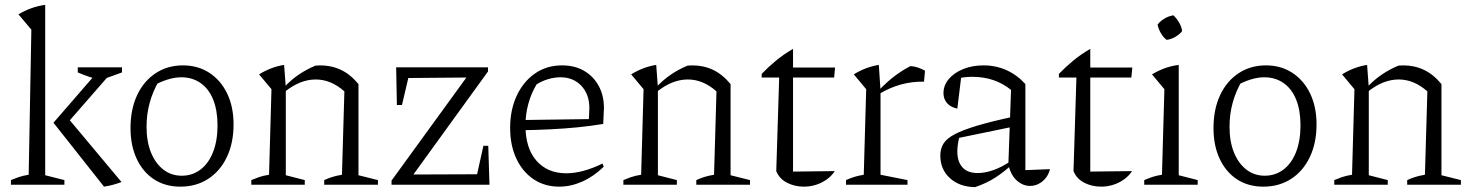

<svg xmlns="http://www.w3.org/2000/svg" viewBox="-20 -760 6048 790"><path d="M25 0V-19Q39 -25 56 -31Q73 -37 98 -41L109 -638L56 -701Q81 -716 108.5 -726Q136 -736 166 -740V-39L245 -19V0ZM408 8 200 -255 389 -473H440V-463L248 -243L249 -287L480 -11Q464 -5 446 0Q428 5 408 8ZM399 -432Q371 -436 347 -444Q323 -452 300 -462V-483H482V-462Z M722 8Q660 8 614 -22Q568 -52 542.5 -106.5Q517 -161 517 -233Q517 -310 544 -368Q571 -426 620 -458.5Q669 -491 733 -491Q795 -491 842 -460Q889 -429 915 -374.5Q941 -320 941 -248Q941 -172 913.5 -114Q886 -56 836.5 -24Q787 8 722 8ZM728 -37Q771 -37 804.5 -62Q838 -87 856.5 -134Q875 -181 875 -244Q875 -306 857 -350.5Q839 -395 805 -418.5Q771 -442 726 -442Q698 -442 667 -432Q636 -422 601 -402L635 -429Q609 -385 596 -337.5Q583 -290 583 -239Q583 -177 601.5 -132Q620 -87 652.5 -62Q685 -37 728 -37Z M1014 0V-19Q1028 -25 1045 -31Q1062 -37 1087 -41L1097 -393L1046 -454Q1094 -484 1149 -493L1156 -400V-39L1234 -19V0ZM1314 0V-19Q1329 -26 1346 -31.5Q1363 -37 1387 -41L1397 -384L1455 -414V-39L1535 -19V0ZM1150 -381 1148 -400Q1178 -432 1210 -453.5Q1242 -475 1278 -490Q1283 -490 1288.5 -490.5Q1294 -491 1298 -491Q1344 -491 1383 -472.5Q1422 -454 1455 -414L1397 -384Q1342 -433 1279 -433Q1214 -433 1150 -381Z M1591 0V-17L1899 -441L1660 -439L1634 -328H1613L1610 -483H1988V-466L1681 -42L1943 -43L1969 -160H1989L1994 0Z M2281 8Q2221 8 2175.5 -22.5Q2130 -53 2104.5 -107.5Q2079 -162 2079 -234Q2079 -308 2106 -366Q2133 -424 2181 -457.5Q2229 -491 2293 -491Q2345 -491 2383.5 -468.5Q2422 -446 2443.5 -406.5Q2465 -367 2465 -315L2462 -250Q2407 -241 2355.5 -236Q2304 -231 2246.5 -228Q2189 -225 2116 -224L2117 -266L2403 -270L2405 -315Q2405 -372 2372 -407Q2339 -442 2286 -442Q2262 -442 2236 -434.5Q2210 -427 2188 -413Q2165 -375 2153.5 -331.5Q2142 -288 2142 -244Q2142 -150 2187.5 -98.5Q2233 -47 2310 -47Q2377 -47 2459 -87L2464 -74Q2423 -34 2376 -13Q2329 8 2281 8Z M2545 0V-19Q2559 -25 2576 -31Q2593 -37 2618 -41L2628 -393L2577 -454Q2625 -484 2680 -493L2687 -400V-39L2765 -19V0ZM2845 0V-19Q2860 -26 2877 -31.5Q2894 -37 2918 -41L2928 -384L2986 -414V-39L3066 -19V0ZM2681 -381 2679 -400Q2709 -432 2741 -453.5Q2773 -475 2809 -490Q2814 -490 2819.5 -490.5Q2825 -491 2829 -491Q2875 -491 2914 -472.5Q2953 -454 2986 -414L2928 -384Q2873 -433 2810 -433Q2745 -433 2681 -381Z M3243 -559V-482H3416L3412 -441H3243V-54L3415 -56Q3401 -35 3380 -20.5Q3359 -6 3335.5 1Q3312 8 3288 8Q3250 8 3218.5 -8Q3187 -24 3174 -56L3186 -441H3114V-456Q3142 -485 3173.5 -511Q3205 -537 3243 -559Z M3782 -424Q3684 -426 3597 -373V-389Q3627 -421 3659 -445.5Q3691 -470 3726 -488Q3743 -487 3757.5 -482Q3772 -477 3786 -469ZM3461 0V-19Q3476 -26 3493 -31.5Q3510 -37 3534 -41L3544 -393L3493 -454Q3541 -484 3596 -493L3603 -387V-41L3714 -19V0Z M4218 5Q4189 5 4164 -17Q4139 -39 4129 -83L4140 -390Q4074 -444 3980 -444Q3960 -444 3940.5 -441Q3921 -438 3903 -433L3936 -452L3919 -313Q3891 -319 3876.5 -336Q3862 -353 3862 -377Q3862 -409 3884 -435Q3906 -461 3943.5 -476Q3981 -491 4027 -491Q4078 -491 4122 -471Q4166 -451 4199 -414V-60L4300 -64Q4295 -42 4282 -26.5Q4269 -11 4252.5 -3Q4236 5 4218 5ZM3992 10Q3928 9 3888.5 -27Q3849 -63 3849 -120Q3849 -148 3862 -169Q3875 -190 3908 -207.5Q3941 -225 4001 -243Q4061 -261 4155 -281V-240L3908 -189L3929 -201Q3924 -186 3921.5 -168.5Q3919 -151 3919 -137Q3919 -95 3940 -71.5Q3961 -48 4003 -48Q4034 -48 4070 -61Q4106 -74 4146 -102V-85Q4112 -53 4075.5 -29.5Q4039 -6 3992 10Z M4466 -559V-482H4639L4635 -441H4466V-54L4638 -56Q4624 -35 4603 -20.5Q4582 -6 4558.5 1Q4535 8 4511 8Q4473 8 4441.5 -8Q4410 -24 4397 -56L4409 -441H4337V-456Q4365 -485 4396.5 -511Q4428 -537 4466 -559Z M4688 0V-19Q4704 -26 4722 -32Q4740 -38 4761 -41L4771 -393L4720 -454Q4745 -469 4772 -479Q4799 -489 4830 -493V-39L4908 -19V0ZM4808 -697Q4822 -684 4832 -666.5Q4842 -649 4844 -632Q4833 -618 4815.5 -608Q4798 -598 4780 -596Q4766 -607 4756 -624.5Q4746 -642 4743 -659Q4755 -674 4772 -684Q4789 -694 4808 -697Z M5178 8Q5116 8 5070 -22Q5024 -52 4998.5 -106.5Q4973 -161 4973 -233Q4973 -310 5000 -368Q5027 -426 5076 -458.5Q5125 -491 5189 -491Q5251 -491 5298 -460Q5345 -429 5371 -374.5Q5397 -320 5397 -248Q5397 -172 5369.5 -114Q5342 -56 5292.5 -24Q5243 8 5178 8ZM5184 -37Q5227 -37 5260.5 -62Q5294 -87 5312.5 -134Q5331 -181 5331 -244Q5331 -306 5313 -350.5Q5295 -395 5261 -418.5Q5227 -442 5182 -442Q5154 -442 5123 -432Q5092 -422 5057 -402L5091 -429Q5065 -385 5052 -337.5Q5039 -290 5039 -239Q5039 -177 5057.5 -132Q5076 -87 5108.5 -62Q5141 -37 5184 -37Z M5470 0V-19Q5484 -25 5501 -31Q5518 -37 5543 -41L5553 -393L5502 -454Q5550 -484 5605 -493L5612 -400V-39L5690 -19V0ZM5770 0V-19Q5785 -26 5802 -31.5Q5819 -37 5843 -41L5853 -384L5911 -414V-39L5991 -19V0ZM5606 -381 5604 -400Q5634 -432 5666 -453.5Q5698 -475 5734 -490Q5739 -490 5744.5 -490.5Q5750 -491 5754 -491Q5800 -491 5839 -472.5Q5878 -454 5911 -414L5853 -384Q5798 -433 5735 -433Q5670 -433 5606 -381Z"/></svg>

Font: Piazzolla 24pt Light
Style: Regular
Weight: 300
Designer: Juan Pablo del Peral
Foundry: Huerta Tipografica
Version: Version 2.005